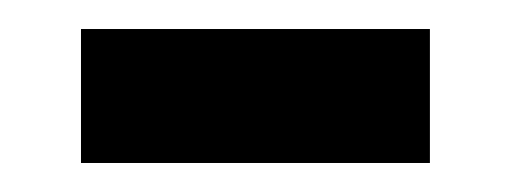

<svg xmlns="http://www.w3.org/2000/svg" viewBox="-20 -359 354 133"><path d="M36.1 -246.1V-338.9H277.8V-246.1Z"/></svg>

Font: Oswald Medium
Style: Regular
Weight: 500
Designer: Vernon Adams
Foundry: Vernon Adams
Version: Version 4.103